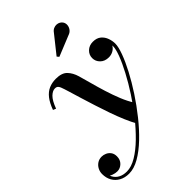

<svg xmlns="http://www.w3.org/2000/svg" viewBox="-323 -809 1177 1177"><g transform="rotate(-45 265.5 -220.5)"><path d="M73 260Q36.5 260 9.8 245.2Q-17 230.5 -31.8 204.5Q-46.5 178.5 -46.5 144.5Q-46.5 124 -37.2 106.2Q-28 88.5 -11.5 77.5Q5 66.5 27 66.5Q42.5 66.5 58.2 73.5Q74 80.5 84.5 95Q95 109.5 95 132Q95 162 75.8 180.5Q56.5 199 32 199Q15 199 -3 192.5Q-21 186 -33.2 173.8Q-45.5 161.5 -45.5 144.5H-26.5Q-26.5 174 -14.8 195.8Q-3 217.5 19 229.2Q41 241 72.5 241Q111.5 241 156.8 214Q202 187 248.5 141.5Q295 96 339.8 39.8Q384.5 -16.5 423.5 -76.5Q462.5 -136.5 492.2 -192.8Q522 -249 538.8 -293.5Q555.5 -338 555.5 -363.5Q555.5 -383.5 548.2 -403.5Q541 -423.5 525.8 -436.5Q510.5 -449.5 487 -449.5V-468.5Q509.5 -468.5 526.8 -458.8Q544 -449 553.8 -433.2Q563.5 -417.5 563.5 -400.5Q563.5 -381 553 -365.2Q542.5 -349.5 525.8 -340.8Q509 -332 489 -332Q454.5 -332 433.8 -352.5Q413 -373 413 -401Q413 -429.5 434 -449.5Q455 -469.5 487 -469.5Q520 -469.5 539.8 -452.8Q559.5 -436 568 -411.5Q576.5 -387 576.5 -364.5Q576.5 -336.5 559.2 -289.2Q542 -242 511.5 -184Q481 -126 440.8 -64.5Q400.5 -3 354.2 55Q308 113 259.5 159.2Q211 205.5 163.2 232.8Q115.5 260 73 260ZM324.5 77.5Q306.5 46 288.2 3.2Q270 -39.5 253 -88Q236 -136.5 220.5 -185.2Q205 -234 191.5 -278Q178 -322 167.8 -356.2Q157.5 -390.5 150.5 -408.5Q147.5 -416.5 141 -424Q134.5 -431.5 119.5 -431.5Q99.5 -431.5 78 -410.8Q56.5 -390 37.5 -338.5L18.5 -346.5Q35 -391.5 56.2 -418.5Q77.5 -445.5 104.8 -457.5Q132 -469.5 166 -469.5Q217.5 -469.5 241.5 -444.2Q265.5 -419 277 -379.5Q287 -346 299.2 -300Q311.5 -254 327 -204Q342.5 -154 361.5 -107Q380.5 -60 404 -24Q395.5 -11 386.2 1.2Q377 13.5 367.2 26Q357.5 38.5 346.8 51.5Q336 64.5 324.5 77.5ZM276.5 -549 265.5 -562 357.5 -677.5Q367 -691 379.5 -696.5Q392 -702 404.2 -701.2Q416.5 -700.5 426.5 -694.8Q436.5 -689 442 -680.5Q450.5 -667.5 449 -651.5Q447.5 -635.5 437.5 -622.2Q427.5 -609 410.5 -603.5Z"/></g></svg>

Font: Bodoni Moda 11pt SemiBold
Style: Italic
Weight: 600
Italic angle: -13°
Designer: Owen Earl
Foundry: indestructible type
Version: Version 2.004